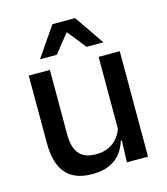

<svg xmlns="http://www.w3.org/2000/svg" viewBox="-105 -767 750 860"><g transform="rotate(-15 270.0 -336.5)"><path d="M154 -489V-187Q154 -152 163.8 -125.8Q173.5 -99.5 196 -85Q218.5 -70.5 256.5 -70.5Q292.5 -70.5 318.2 -83.5Q344 -96.5 360.5 -118.8Q377 -141 383.5 -168.5L399.5 -100.5H378.5Q370 -70 350.5 -44.5Q331 -19 298.5 -4Q266 11 218 11Q161 11 125.2 -10.8Q89.5 -32.5 72.8 -74.2Q56 -116 56 -176V-489ZM478 -489V0H380L384 -114.5L380 -120.5V-489ZM218 -684H323L416.5 -548V-546.5H339.5L272.5 -630.5H268.5L201.5 -546.5H124.5V-548Z"/></g></svg>

Font: Anek Tamil Medium
Style: Regular
Weight: 500
Designer: Aadarsh Rajan (Tamil), Yesha Goshar (Latin)
Foundry: Ek Type
Version: Version 1.003